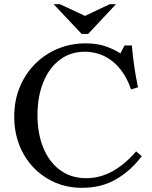

<svg xmlns="http://www.w3.org/2000/svg" viewBox="-20 -887 725 917"><path d="M392 -36Q457 -36 516.5 -68.5Q576 -101 630 -164L657 -141Q604 -71 534 -30.5Q464 10 372 10H371Q302 10 243 -15.5Q184 -41 140 -87Q96 -133 72 -195Q48 -257 48 -330Q48 -407 74.5 -471Q101 -535 148 -582Q195 -629 257 -654.5Q319 -680 389 -680Q440 -680 480.5 -667Q521 -654 555 -632L575 -670H610Q614 -619 621.5 -568Q629 -517 639 -470L606 -460Q587 -514 560.5 -549Q534 -584 504 -604Q474 -624 443.5 -632Q413 -640 386 -640Q316 -640 265 -601Q214 -562 186.5 -493.5Q159 -425 159 -337Q159 -250 186.5 -182Q214 -114 266.5 -75Q319 -36 392 -36ZM504 -867H534L401 -725H370L236 -867H266L386 -811Z"/></svg>

Font: Brygada 1918 Medium
Style: Regular
Weight: 500
Designer: Mateusz Machalski | Borys Kosmynka | Przemek Hoffer
Foundry: NIEPODLEGLA 2018
Version: Version 3.006